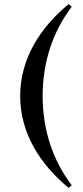

<svg xmlns="http://www.w3.org/2000/svg" viewBox="-20 -742 402 932"><path d="M187 -276C187 -437 234 -585 328 -709L313 -722C173 -606 78 -455 78 -276C78 -97 173 54 313 170L328 157C234 33 187 -115 187 -276Z"/></svg>

Font: Source Serif 4 Display
Style: Bold
Weight: 700
Designer: Frank Grießhammer
Foundry: Adobe Systems Incorporated
Version: Version 4.004;hotconv 1.0.117;makeotfexe 2.5.65602